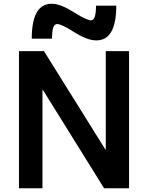

<svg xmlns="http://www.w3.org/2000/svg" viewBox="-20 -1002 788 1022"><path d="M81 0V-730H214L541 -206H543V-730H667V0H534L208 -524H206V0ZM493 -787Q467 -787 436.5 -799Q406 -811 365 -837Q339 -854 317 -864Q295 -874 284 -874Q270 -874 263.5 -855.5Q257 -837 257 -796H149Q149 -982 255 -982Q281 -982 311.5 -969.5Q342 -957 383 -931Q410 -914 431.5 -904Q453 -894 464 -894Q478 -894 484.5 -913Q491 -932 491 -972H599Q599 -787 493 -787Z"/></svg>

Font: M PLUS 1 SemiBold
Style: Regular
Weight: 600
Designer: Coji Morishita
Foundry: UNDERFOREST DESIGN
Version: Version 1.001